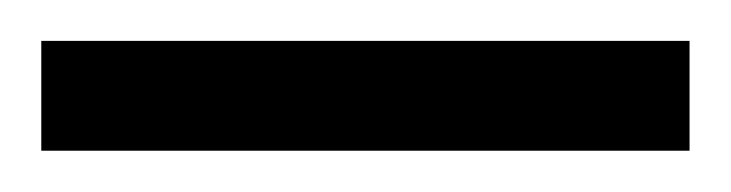

<svg xmlns="http://www.w3.org/2000/svg" viewBox="-20 71 354 93"><path d="M0 144V90.8H314V144Z"/></svg>

Font: Doulos SIL Afr
Style: Regular
Weight: 400
Designer: Walt Agee, Victor Gaultney, Peter Martin, Debbi Hosken, Becca Hirsbrunner
Foundry: SIL International
Version: Version 5.000